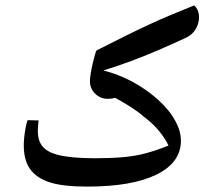

<svg xmlns="http://www.w3.org/2000/svg" viewBox="-20 -691 775 711"><path d="M303 0Q211 0 162 -16.5Q113 -33 90 -67Q68 -99 68 -154Q68 -167 70 -185.5Q72 -204 75.5 -221Q79 -238 82 -246L123 -245Q122 -235 121 -225.5Q120 -216 120 -206Q120 -171 136.5 -150Q153 -129 192 -118Q215 -112 249.5 -108.5Q284 -105 330 -105Q390 -105 436 -109Q482 -113 522 -124Q562 -135 604 -152Q592 -178 568.5 -206.5Q545 -235 510 -261Q492 -277 465.5 -294Q439 -311 406 -329Q394 -325 379 -325Q352 -325 332.5 -344Q313 -363 313 -390Q313 -401 316 -419.5Q319 -438 323.5 -457Q328 -476 332 -490Q336 -504 339 -505Q402 -537 448.5 -560Q495 -583 534 -601Q573 -619 612.5 -635.5Q652 -652 699 -671Q708 -663 712.5 -652Q717 -641 717 -627Q717 -603 704 -582Q691 -561 666 -550Q612 -525 563 -504Q514 -483 465.5 -465Q417 -447 363 -430Q438 -411 504.5 -368Q571 -325 611 -272Q650 -218 650 -170Q650 -89 559.5 -44.5Q469 0 303 0Z"/></svg>

Font: Noto Naskh Arabic SemiBold
Style: Regular
Weight: 600
Designer: Monotype Design Team, David Williams, Mohamad Dakak and Nizar Qandah
Foundry: Monotype Imaging Inc.
Version: Version 2.016